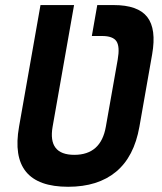

<svg xmlns="http://www.w3.org/2000/svg" viewBox="-20 -713 626 743"><path d="M356.4 -693.4H419.9Q514.2 -693.4 550 -647Q585.9 -600.6 568.8 -502.9L519.5 -222.7Q499 -106.4 429 -48.3Q358.9 9.8 243.7 9.8Q12.7 9.8 53.7 -222.7L136.7 -693.4H266.6L183.6 -222.7Q164.6 -113.8 267.6 -113.8Q370.6 -113.8 389.6 -222.7L435.5 -482.4Q444.3 -532.7 430.7 -553.2Q417 -573.7 375 -573.7H335.4Z"/></svg>

Font: Cascadia Mono
Style: Bold Italic
Weight: 700
Italic angle: -10°
Monospace: yes
Designer: Aaron Bell
Foundry: Saja Typeworks
Version: Version 2404.023; ttfautohint (v1.8.4)